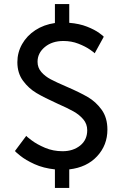

<svg xmlns="http://www.w3.org/2000/svg" viewBox="-20 -829 606 951"><path d="M290 -80Q342 -80 377 -108Q412 -136 412 -184Q412 -215 392.5 -238Q373 -261 343.5 -277.5Q314 -294 264 -316Q200 -345 161 -368Q122 -391 94 -429Q66 -467 66 -521Q66 -569 89.5 -610.5Q113 -652 155 -679.5Q197 -707 252 -715V-809H323V-716Q373 -712 411 -697Q449 -682 471.5 -665.5Q494 -649 494 -647L449 -565Q449 -567 426 -583Q403 -599 368.5 -612.5Q334 -626 294 -626Q238 -626 202 -596Q166 -566 166 -523Q166 -494 184.5 -472.5Q203 -451 231.5 -436Q260 -421 309 -400Q374 -372 414.5 -348.5Q455 -325 483.5 -285.5Q512 -246 512 -187Q512 -110 461 -55Q410 0 323 10V102H252V10Q195 4 151 -16Q107 -36 80.5 -57.5Q54 -79 54 -81L110 -156Q110 -154 136.5 -134Q163 -114 203 -97Q243 -80 290 -80Z"/></svg>

Font: Museo Sans Medium
Style: Regular
Weight: 500
Designer: Jos Buivenga
Foundry: Jos Buivenga & Rosetta Type Foundry (extension, remastering)
Version: Version 3.600;PS 1.000;hotconv 1.0.88;makeotf.lib2.5.647800;